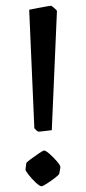

<svg xmlns="http://www.w3.org/2000/svg" viewBox="-20 -644 301 671"><path d="M82 -610Q95 -613 112 -616Q129 -619 142.5 -621.5Q156 -624 158 -624Q160 -624 169.5 -616Q179 -608 179 -605L161 -189Q150 -188 135.5 -186Q121 -184 114 -184Q112 -184 106 -189.5Q100 -195 100 -197ZM72 -74Q73 -77 87 -87.5Q101 -98 116 -108Q131 -118 134 -118Q140 -118 154 -105.5Q168 -93 180 -79Q192 -65 191 -58L187 -37Q187 -34 173 -23Q159 -12 144 -2.5Q129 7 125 7Q119 7 105.5 -5.5Q92 -18 80.5 -32.5Q69 -47 69 -52Z"/></svg>

Font: Grenze Gotisch
Style: Regular
Weight: 400
Designer: Renata Polastri
Foundry: Omnibus-Type
Version: Version 1.001